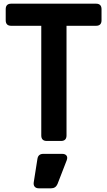

<svg xmlns="http://www.w3.org/2000/svg" viewBox="-20 -765 582 1042"><path d="M234 0Q204 0 204 -30V-625H41Q11 -625 11 -655V-715Q11 -745 41 -745H501Q531 -745 531 -715V-655Q531 -625 501 -625H341V-30Q341 0 311 0ZM191 257Q176 257 168.5 248.5Q161 240 163 225L183 98Q187 70 215 70H317Q334 70 341 79.5Q348 89 342 105L292 234Q282 257 257 257Z"/></svg>

Font: Pitagon Sans Text
Style: Bold
Weight: 700
Designer: Travis Tran
Foundry: Pitagon
Version: Version 1.001; ttfautohint (v1.8.4.7-5d5b);gftools[0.9.26]